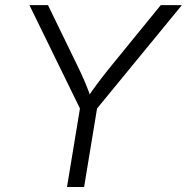

<svg xmlns="http://www.w3.org/2000/svg" viewBox="-20 -748 748 768"><path d="M248 0 299.8 -314 97.7 -727.5H171.9L287.6 -489.7Q305.2 -454.1 319.8 -419.9Q334.5 -385.7 348.1 -343.3H320.3Q348.6 -386.2 374.8 -420.7Q400.9 -455.1 429.2 -489.7L623 -727.5H707.5L368.2 -314L316.4 0Z"/></svg>

Font: Inter 20pt Light
Style: Italic
Weight: 300
Italic angle: -9.3988°
Version: Version 4.001;git-66647c0bb